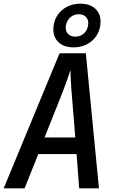

<svg xmlns="http://www.w3.org/2000/svg" viewBox="-21 -1018 641 1038"><path d="M-1 0 301 -730H443L514 0H407L393 -185H186L112 0ZM220 -275H386L369 -485Q364 -541 362 -582Q360 -623 360 -639Q355 -623 340.5 -582Q326 -541 304 -486ZM376 -762Q320 -762 290.5 -794.5Q261 -827 269 -880Q277 -933 317 -965.5Q357 -998 414 -998Q470 -998 499.5 -965.5Q529 -933 521 -880Q513 -827 473 -794.5Q433 -762 376 -762ZM386 -820Q413 -820 432 -836.5Q451 -853 455 -880Q460 -907 446 -924Q432 -941 405 -941Q378 -941 359 -924Q340 -907 335 -880Q331 -853 345 -836.5Q359 -820 386 -820Z"/></svg>

Font: NKDuy Mono SemiBold
Style: Italic
Weight: 600
Italic angle: -9°
Monospace: yes
Designer: NKDuy
Foundry: NKDuy
Version: Version 2.251; ttfautohint (v1.8.4.7-5d5b)